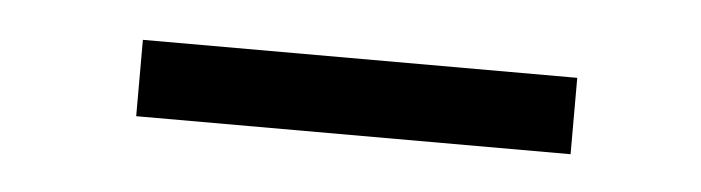

<svg xmlns="http://www.w3.org/2000/svg" viewBox="-23 -740 504 138"><g transform="rotate(5 229.0 -670.5)"><path d="M390.1 -643.1H76.7V-698.2H390.1Z"/></g></svg>

Font: Vazir Light FD
Style: Light-FD
Weight: 300
Designer: Saber Rastikerdar
Foundry: Saber Rastikerdar
Version: Version 30.1.0